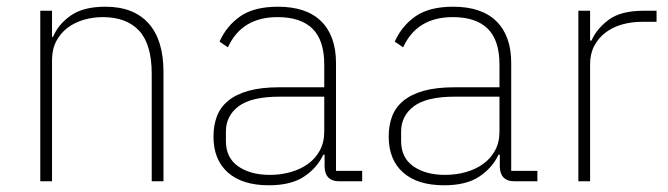

<svg xmlns="http://www.w3.org/2000/svg" viewBox="-20 -540 1990 572"><path d="M100 0V-508H135V-430H138Q153 -467 190.5 -493.5Q228 -520 294 -520Q378 -520 422.5 -470.5Q467 -421 467 -326V0H432V-320Q432 -408 394.5 -448.5Q357 -489 286 -489Q257 -489 229.5 -481Q202 -473 181 -457Q160 -441 147.5 -417Q135 -393 135 -361V0Z M990 0Q949 0 947 -42V-79H943Q925 -40 886 -14Q847 12 781 12Q702 12 659 -26Q616 -64 616 -133Q616 -166 626 -193Q636 -220 659.5 -239.5Q683 -259 720.5 -269.5Q758 -280 813 -280H946V-348Q946 -420 911 -454.5Q876 -489 807 -489Q700 -489 659 -399L634 -416Q655 -463 696 -491.5Q737 -520 808 -520Q893 -520 937 -476.5Q981 -433 981 -352V-31H1059V0ZM784 -19Q817 -19 846.5 -27.5Q876 -36 898 -52Q920 -68 933 -92Q946 -116 946 -148V-252H813Q729 -252 691 -223.5Q653 -195 653 -148V-120Q653 -70 689.5 -44.5Q726 -19 784 -19Z M1512 0Q1471 0 1469 -42V-79H1465Q1447 -40 1408 -14Q1369 12 1303 12Q1224 12 1181 -26Q1138 -64 1138 -133Q1138 -166 1148 -193Q1158 -220 1181.5 -239.5Q1205 -259 1242.5 -269.5Q1280 -280 1335 -280H1468V-348Q1468 -420 1433 -454.5Q1398 -489 1329 -489Q1222 -489 1181 -399L1156 -416Q1177 -463 1218 -491.5Q1259 -520 1330 -520Q1415 -520 1459 -476.5Q1503 -433 1503 -352V-31H1581V0ZM1306 -19Q1339 -19 1368.5 -27.5Q1398 -36 1420 -52Q1442 -68 1455 -92Q1468 -116 1468 -148V-252H1335Q1251 -252 1213 -223.5Q1175 -195 1175 -148V-120Q1175 -70 1211.5 -44.5Q1248 -19 1306 -19Z M1703 0V-508H1738V-419H1742Q1758 -455 1794 -481.5Q1830 -508 1898 -508H1936V-475H1892Q1861 -475 1833 -467Q1805 -459 1784 -443Q1763 -427 1750.5 -403.5Q1738 -380 1738 -349V0Z"/></svg>

Font: IBM Plex Sans Hebrew ExtLt
Style: Regular
Weight: 200
Designer: Mike Abbink, Paul van der Laan, Pieter van Rosmalen, Yanek Iontef
Foundry: Bold Monday
Version: Version 1.3